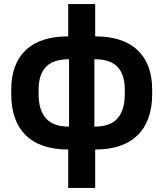

<svg xmlns="http://www.w3.org/2000/svg" viewBox="-20 -720 800 940"><path d="M314 12Q177 12 106 -58Q35 -128 35 -260V-280Q35 -407 106 -474.5Q177 -542 314 -542V-700H446V-542Q582 -542 653.5 -474.5Q725 -407 725 -281V-260Q725 -128 653.5 -58Q582 12 446 12V200H314ZM591 -280Q591 -355 555.5 -392.5Q520 -430 442 -430V-100Q520 -100 555.5 -140.5Q591 -181 591 -260ZM169 -260Q169 -181 205 -140.5Q241 -100 318 -100V-430Q240 -430 204.5 -392Q169 -354 169 -281Z"/></svg>

Font: Golos Text DemiBold
Style: Regular
Weight: 600
Designer: A.Korolkova, Vitaly Kuzmin
Foundry: ParaType Ltd
Version: Version 2.002